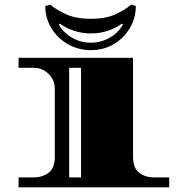

<svg xmlns="http://www.w3.org/2000/svg" viewBox="-20 -807 779 827"><path d="M60 0V-43H126Q163 -43 189.5 -63Q216 -83 216 -132V-426Q216 -462 189.5 -488.5Q163 -515 126 -515H60V-558H553V-132Q553 -83 579.5 -63Q606 -43 643 -43H709V0ZM278 -43H329V-515H278ZM371 -591Q318 -591 273 -616.5Q228 -642 201.5 -685.5Q175 -729 175 -781L196 -787Q227 -762 268.5 -744Q310 -726 371 -726Q433 -726 474 -744Q515 -762 545 -787L565 -781Q565 -729 539 -685.5Q513 -642 469.5 -616.5Q426 -591 371 -591ZM371 -623Q415 -623 452.5 -644.5Q490 -666 510 -702L505 -705Q481 -687 446.5 -675Q412 -663 371 -663Q333 -663 297.5 -675Q262 -687 238 -705L233 -702Q253 -666 290.5 -644.5Q328 -623 371 -623Z"/></svg>

Font: Diplomata
Style: Regular
Weight: 400
Designer: Eduardo Rodriguez Tunni
Foundry: Eduardo Rodriguez Tunni
Version: Version 1.002; ttfautohint (v1.8.4.7-5d5b);gftools[0.9.23]